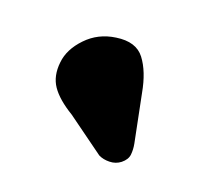

<svg xmlns="http://www.w3.org/2000/svg" viewBox="-54 -803 374 342"><g transform="rotate(20 133.0 -631.5)"><path d="M193 -659.5 211 -570Q213 -559.5 212 -549.8Q211 -540 201 -532Q192 -525 180.2 -524.8Q168.5 -524.5 159.5 -529L88.5 -580.5Q59.5 -598 47 -616.2Q34.5 -634.5 37.5 -661Q40 -686.5 61.8 -709.2Q83.5 -732 116 -736.5Q152.5 -742 169.2 -720Q186 -698 193 -659.5Z"/></g></svg>

Font: Fraunces 9pt S050
Style: Bold Italic
Weight: 700
Italic angle: -16°
Version: Version 1.000; ttfautohint (v1.8.3)